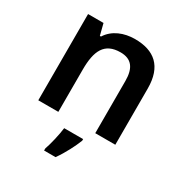

<svg xmlns="http://www.w3.org/2000/svg" viewBox="-178 -688 997 1045"><g transform="rotate(30 321.0 -165.5)"><path d="M371 -552C303 -552 238 -527 203 -471H196L178 -542H81V0H207V-265C207 -384 238 -450 339 -450C408 -450 439 -409 439 -328V0H565V-353C565 -493 492 -552 371 -552ZM398 71V61H279C274 104 258 172 245 208V221H317C352 172 382 112 398 71Z"/></g></svg>

Font: Noto Sans Vithkuqi SemiBold
Style: Regular
Weight: 600
Version: Version 1.001